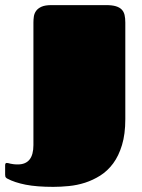

<svg xmlns="http://www.w3.org/2000/svg" viewBox="-86 -520 556 752"><path d="M-65.9 127.9Q-65.9 121.6 -64 119.9Q-62 118.2 -59.1 118.2Q-56.2 118.2 -53 119.1Q-49.8 120.1 -45.2 121.1Q-40.5 122.1 -33.7 123Q-26.9 124 -16.1 124Q44.9 124 44.9 48.3V-432.1Q44.9 -443.4 46.6 -455.3Q48.3 -467.3 55.4 -477.3Q62.5 -487.3 76.7 -493.7Q90.8 -500 116.2 -500H329.6Q353 -500 367.7 -495.6Q382.3 -491.2 390.6 -482.7Q398.9 -474.1 401.9 -461.4Q404.8 -448.7 404.8 -431.6V-53.2Q404.8 5.4 391.8 48.1Q378.9 90.8 357.2 120.1Q335.4 149.4 306.9 167.5Q278.3 185.5 247.1 195.6Q215.8 205.6 183.6 208.7Q151.4 211.9 122.6 211.9Q58.1 211.9 14.6 203.4Q-28.8 194.8 -57.1 179.7Q-59.6 178.7 -62.7 175.5Q-65.9 172.4 -65.9 164.1Z"/></svg>

Font: Fascinate
Style: Regular
Weight: 900
Designer: Astigmatic (AOETI)
Foundry: Astigmatic (AOETI)
Version: Version 1.000